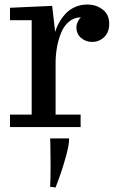

<svg xmlns="http://www.w3.org/2000/svg" viewBox="-20 -558 506 843"><path d="M23.9 0ZM283.2 49.8Q284.7 73.2 270 127.2Q255.4 181.2 239.7 223.1L224.1 265.1L200.2 262.2Q202.1 224.1 202.1 170.9Q202.1 117.7 201.2 83.5L200.2 49.8ZM334 0H23.9V-54.7H119.1V-469.2H23.9V-523.9L209 -532.2L222.2 -418Q228 -438 238.8 -457.5Q249.5 -477.1 266.4 -496.1Q283.2 -515.1 308.3 -526.6Q333.5 -538.1 362.8 -538.1Q402.3 -538.1 430.9 -516.1Q459.5 -494.1 459.5 -454.1Q459.5 -416 437.3 -395Q415 -374 384.8 -374Q356.4 -374 335.9 -391.6Q315.4 -409.2 315.4 -439Q315.4 -449.2 320.3 -460Q325.2 -470.7 330.1 -476.6L335.4 -481.9Q306.2 -481.9 283.7 -463.6Q261.2 -445.3 248.8 -415Q236.3 -384.8 230.2 -350.8Q224.1 -316.9 224.1 -280.8V-54.7H334Z"/></svg>

Font: Trocchi
Style: Regular
Weight: 400
Designer: vernon adams
Version: Version 1.0; ttfautohint (v0.8) -l 6 -r 50 -G 100